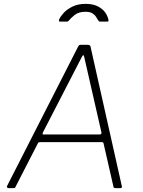

<svg xmlns="http://www.w3.org/2000/svg" viewBox="-20 -974 740 994"><path d="M24 0Q20 0 17.5 -3Q15 -6 16 -10L384 -732Q387 -738 390 -740Q393 -742 400 -742H433Q441 -742 445 -739Q449 -736 449 -731L611 -9Q612 -5 610 -2.5Q608 0 603 0H579Q567 0 567 -9L516 -232Q515 -238 508 -238H186Q178 -238 175 -230L60 -6Q59 -2 56.5 -1Q54 0 49 0H24ZM497 -278Q507 -278 505 -289L416 -679Q414 -689 410.5 -688Q407 -687 402 -676L203 -290Q200 -283 200 -280.5Q200 -278 204 -278ZM293 -862Q287 -862 285.5 -864.5Q284 -867 286 -873Q293 -889 310 -907.5Q327 -926 355.5 -940Q384 -954 423 -954Q462 -954 487.5 -940.5Q513 -927 526 -907.5Q539 -888 542 -868Q542 -866 540.5 -864Q539 -862 534 -862H498Q494 -862 491.5 -864.5Q489 -867 487 -871Q483 -877 477 -887Q471 -897 458.5 -905Q446 -913 422 -913Q387 -913 366.5 -896.5Q346 -880 335 -866Q332 -863 330 -862.5Q328 -862 325 -862Z"/></svg>

Font: Libre Franklin Thin Thin
Style: Italic
Weight: 250
Italic angle: -8°
Version: Version 3.000